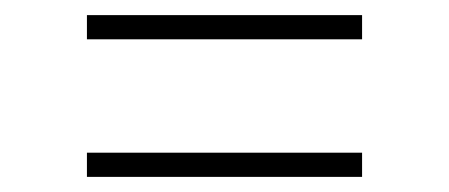

<svg xmlns="http://www.w3.org/2000/svg" viewBox="-20 -507 594 254"><path d="M95 -455V-487H459V-455ZM95 -273V-305H459V-273Z"/></svg>

Font: Encode Sans Expanded Thin
Style: Regular
Weight: 100
Width: 7
Designer: Multiple Designers
Foundry: Impallari Type
Version: Version 3.000; ttfautohint (v1.8.3) -l 8 -r 50 -G 200 -x 14 